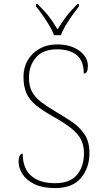

<svg xmlns="http://www.w3.org/2000/svg" viewBox="-20 -951 530 981"><path d="M261 10Q198 10 156.5 -10Q115 -30 95 -61.5Q75 -93 75 -126Q75 -144 80.5 -155Q86 -166 96 -166Q96 -91 139 -53Q182 -15 261 -15Q338 -15 373.5 -58Q409 -101 409 -168Q409 -209 393 -239.5Q377 -270 341.5 -297.5Q306 -325 249 -357Q196 -387 163 -414Q130 -441 115 -475Q100 -509 100 -559Q100 -605 121 -642Q142 -679 181 -701.5Q220 -724 272 -724Q341 -724 385 -692Q429 -660 429 -614Q429 -575 408 -575Q408 -640 372 -669.5Q336 -699 271 -699Q200 -699 164 -657.5Q128 -616 128 -554Q128 -511 143.5 -482.5Q159 -454 188 -431.5Q217 -409 259 -384Q305 -357 345.5 -330Q386 -303 411.5 -265.5Q437 -228 437 -169Q437 -93 393.5 -41.5Q350 10 261 10ZM256 -771Q248 -794 232 -820.5Q216 -847 198 -873Q180 -899 164 -918V-931H171Q209 -894 230.5 -866Q252 -838 274 -801Q297 -838 318 -866Q339 -894 376 -931H383V-918Q368 -899 349.5 -873Q331 -847 315 -820.5Q299 -794 291 -771Z"/></svg>

Font: Noto Serif Tamil Thin
Style: Regular
Weight: 100
Designer: Indian Type Foundry, Tom Grace, and the Monotype Design Team
Foundry: Monotype Imaging Inc.
Version: Version 2.004; ttfautohint (v1.8.4.7-5d5b)